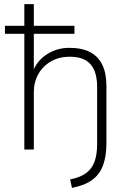

<svg xmlns="http://www.w3.org/2000/svg" viewBox="-20 -725 628 931"><path d="M329 186 320 145Q370 135 398 114Q426 93 438.5 58.5Q451 24 451 -27V-304Q451 -351 437.5 -383.5Q424 -416 395 -433Q366 -450 318 -450Q267 -450 227.5 -427.5Q188 -405 166 -366Q144 -327 144 -278V0H98V-561H4V-600H98V-705H144V-600H341V-561H144V-371H137Q156 -428 205.5 -460.5Q255 -493 316 -493Q377 -493 416.5 -472.5Q456 -452 476 -411Q496 -370 496 -308V-30Q496 33 479.5 77Q463 121 427 147.5Q391 174 329 186Z"/></svg>

Font: Nunito Sans 10pt ExtraLight
Style: Regular
Weight: 250
Designer: Vernon Adams
Foundry: Vernon Adams
Version: Version 3.101;gftools[0.9.27]